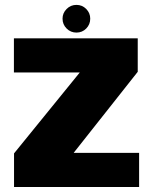

<svg xmlns="http://www.w3.org/2000/svg" viewBox="-20 -746 614 766"><path d="M36 0H535V-136H274.5V-137L529.5 -459.5V-593H35.5V-457H298V-456.5L36 -134ZM285 -616Q308 -616 324 -632.2Q340 -648.5 340 -671.5Q340 -694 324 -710.2Q308 -726.5 285 -726.5Q262 -726.5 245.8 -710.2Q229.5 -694 229.5 -671.5Q229.5 -648.5 245.8 -632.2Q262 -616 285 -616Z"/></svg>

Font: Anybody Thin ExtraBold
Style: Regular
Weight: 800
Version: Version 1.113;gftools[0.9.25]